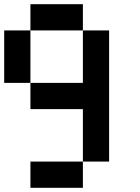

<svg xmlns="http://www.w3.org/2000/svg" viewBox="-20 -895 665 915"><path d="M0 -500V-750H125V-500ZM125 0V-125H375V0ZM125 -500H375V-750H500V-125H375V-375H125ZM125 -750V-875H375V-750Z"/></svg>

Font: Galmuri7 Regular
Style: Regular
Weight: 400
Designer: Lee Minseo (quiple)
Version: Version 2.399;hotconv 1.1.1;makeotfexe 2.6.0 DEVELOPMENT